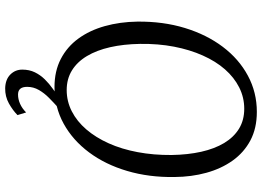

<svg xmlns="http://www.w3.org/2000/svg" viewBox="-152 -640 989 724"><g transform="rotate(90 342.0 -278.5)"><path d="M309 10Q248.5 10 202.8 -13.8Q157 -37.5 126 -80Q95 -122.5 79 -179.5Q63 -236.5 62 -302.5Q61 -399.5 86 -481.5Q111 -563.5 157 -624.5Q203 -685.5 265.8 -719.2Q328.5 -753 402.5 -753Q464 -753 509.8 -728.8Q555.5 -704.5 586 -661.8Q616.5 -619 632 -562.8Q647.5 -506.5 648 -442.5Q649.5 -346.5 625.2 -264.2Q601 -182 555.2 -120.5Q509.5 -59 446.8 -24.5Q384 10 309 10ZM320 -36Q362.5 -36 400.2 -55.2Q438 -74.5 468.5 -110Q499 -145.5 521 -194.5Q543 -243.5 554.2 -303.5Q565.5 -363.5 565 -431.5Q564 -493 552.8 -543.2Q541.5 -593.5 519.8 -629.8Q498 -666 465.8 -685.8Q433.5 -705.5 390.5 -705.5Q348 -705.5 310.2 -686.5Q272.5 -667.5 242 -632.8Q211.5 -598 189.8 -549.2Q168 -500.5 156.5 -440.8Q145 -381 146 -312.5Q147 -250.5 158.5 -199.8Q170 -149 192 -112.2Q214 -75.5 246 -55.8Q278 -36 320 -36ZM313 196Q280 195 261.5 176.5Q243 158 243 131.5Q243 105 253.2 84Q263.5 63 279.8 46.5Q296 30 315.8 16Q335.5 2 354.5 -10.5L376 -23L386.5 -4Q368 12.5 349.8 30.5Q331.5 48.5 319.8 69Q308 89.5 308 113Q308 130.5 315.2 139Q322.5 147.5 337 147.5Q354.5 147.5 372 139.8Q389.5 132 404.5 117L414.5 149.5Q397 167 370.8 181.8Q344.5 196.5 313 196Z"/></g></svg>

Font: Merriweather 28pt Light
Style: Italic
Weight: 300
Italic angle: -7.8°
Version: Version 2.101